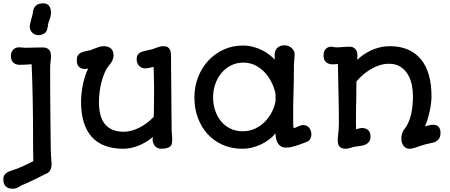

<svg xmlns="http://www.w3.org/2000/svg" viewBox="-38 -879 2702 1153"><path d="M217.3 -672.9Q205.1 -667.5 192.6 -667.7Q180.2 -668 169.4 -673.1Q158.7 -678.2 150.9 -688Q143.1 -697.8 141.1 -711.4Q139.6 -720.7 142.1 -732.7Q144.5 -744.6 147.9 -757.1Q151.4 -769.5 154.8 -781.5Q158.2 -793.5 159.2 -803.2Q160.6 -825.2 172.4 -839.8Q184.1 -854.5 207.5 -857.9Q224.6 -860.8 239.7 -856Q254.9 -851.1 262.2 -834.5Q264.6 -829.1 266.1 -822Q267.6 -814.9 268.6 -809.6Q269 -804.7 268.3 -797.4Q267.6 -790 265.6 -782Q263.7 -773.9 261.2 -765.9Q258.8 -757.8 256.3 -752Q252.4 -743.7 251.2 -734.1Q250 -724.6 248.5 -716.8Q247.1 -709 245.4 -702.6Q243.7 -696.3 240.5 -690.9Q237.3 -685.5 231.9 -681.2Q226.6 -676.8 217.3 -672.9ZM22.9 148.4Q32.7 145.5 66.4 133.1Q100.1 120.6 162.1 88.9Q161.6 62.5 161.1 34.2Q160.6 5.9 160.6 -25.9Q160.6 -90.3 160.2 -156.7Q159.7 -223.1 158.4 -284.7Q157.2 -346.2 155.5 -399.9Q153.8 -453.6 151.9 -493.2Q139.6 -492.2 127.9 -491.5Q116.2 -490.7 106.2 -490.5Q96.2 -490.2 89.1 -490Q82 -489.7 79.6 -489.7Q70.8 -489.7 61.5 -492.2Q52.2 -494.6 44.7 -500.7Q37.1 -506.8 32.2 -517.1Q27.3 -527.3 27.3 -542.5Q27.3 -567.4 41.3 -581.1Q55.2 -594.7 74.7 -594.7Q82 -594.7 87.4 -594.2Q92.8 -593.8 98.4 -593.3Q104 -592.8 110.4 -592.3Q116.7 -591.8 126 -592.3Q147 -592.3 168.7 -593.3Q190.4 -594.2 217.3 -594.2Q234.9 -594.2 244.9 -588.9Q254.9 -583.5 260 -575.9Q265.1 -568.4 266.6 -559.6Q268.1 -550.8 268.1 -543.9Q268.1 -525.9 265.6 -508.3Q263.2 -490.7 263.2 -470.2Q263.2 -434.1 263.2 -400.6Q263.2 -367.2 263.4 -332.8Q263.7 -298.3 263.9 -261.5Q264.2 -224.6 264.6 -181.9Q265.1 -139.2 265.6 -88.4Q266.1 -37.6 267.1 23.9Q267.1 43.5 268.8 63.2Q270.5 83 272 106Q272 124.5 265.1 140.1Q258.3 155.8 241.2 163.6V163.1Q198.2 184.6 161.6 202.6Q125 220.7 89.4 234.9Q73.7 246.1 62.3 250.2Q50.8 254.4 39.6 254.4Q27.3 254.4 16.8 251.5Q6.3 248.5 -1.5 241.9Q-9.3 235.4 -13.7 224.4Q-18.1 213.4 -18.1 197.8Q-18.1 177.7 -6.8 166.3Q4.4 154.8 22.9 148.4Z M448.7 -266.6Q448.7 -312.5 458.7 -365.7Q468.8 -418.9 491.2 -467.8Q481.4 -464.8 473.1 -464.8Q454.6 -464.8 444.3 -471.4Q434.1 -478 429.4 -486.8Q424.8 -495.6 424.1 -504.9Q423.3 -514.2 423.3 -519.5Q423.3 -534.2 428.2 -543.7Q433.1 -553.2 441.9 -559.1Q450.7 -564.9 463.6 -568.4Q476.6 -571.8 492.7 -575.2Q501 -576.2 510.7 -579.8Q520.5 -583.5 529.8 -587.4Q542.5 -592.8 556.6 -597.2Q570.8 -601.6 585.9 -601.6Q601.6 -601.6 612.5 -597.2Q623.5 -592.8 630.6 -585.2Q637.7 -577.6 640.9 -567.6Q644 -557.6 644 -546.4Q644 -532.2 637.7 -517.6Q631.3 -502.9 619.6 -489.7Q604 -472.2 592.3 -446.3Q580.6 -420.4 572.5 -390.4Q564.5 -360.4 560.3 -328.4Q556.2 -296.4 556.2 -266.6Q556.2 -174.8 594 -131.3Q631.8 -87.9 705.6 -87.9Q729.5 -87.9 753.7 -94.7Q777.8 -101.6 801 -113.5Q824.2 -125.5 845.5 -141.8Q866.7 -158.2 885.3 -177.2Q886.2 -218.8 886.7 -254.2Q887.2 -289.6 887.2 -323.2Q887.2 -343.8 887.2 -362.1Q887.2 -380.4 886.7 -398.2Q886.2 -416 885.7 -435.3Q885.3 -454.6 884.3 -477.5Q869.1 -473.1 855.5 -470.7Q841.8 -468.3 835 -468.3Q824.7 -468.3 815.4 -471.7Q806.2 -475.1 798.8 -481.9Q791.5 -488.8 787.1 -499.3Q782.7 -509.8 782.7 -523.9Q782.7 -539.1 788.3 -548.6Q793.9 -558.1 804.4 -563.7Q814.9 -569.3 829.6 -572.8Q844.2 -576.2 862.3 -580.1Q872.6 -581.5 882.1 -585.2Q891.6 -588.9 901.4 -592.5Q911.1 -596.2 921.4 -598.9Q931.6 -601.6 942.9 -601.6Q960.4 -601.6 969.7 -595.5Q979 -589.4 983.4 -578.9Q987.8 -568.4 988.5 -554Q989.3 -539.6 989.3 -523.4Q989.3 -509.3 989.3 -487.1Q989.3 -464.8 989.7 -437Q989.7 -356.9 991.2 -274.2Q992.7 -191.4 992.7 -97.2Q992.7 -84 994.4 -70.6Q996.1 -57.1 996.1 -41.5Q996.1 -28.3 994.4 -18.3Q992.7 -8.3 986.1 -1.5Q979.5 5.4 966.6 9.5Q953.6 13.7 930.7 14.2Q916 14.2 906 8.5Q896 2.9 889.9 -5.4Q883.8 -13.7 881.1 -23.2Q878.4 -32.7 878.4 -40.5Q878.4 -45.9 879.2 -49.1Q879.9 -52.2 880.9 -57.1Q858.4 -37.6 834.7 -24.2Q811 -10.7 788.1 -2.2Q765.1 6.3 743.4 10.3Q721.7 14.2 703.1 14.2Q576.2 14.2 512.5 -57.6Q448.7 -129.4 448.7 -266.6Z M1129.4 -293Q1129.4 -359.4 1151.9 -416.5Q1174.3 -473.6 1213.6 -515.6Q1252.9 -557.6 1305.9 -581.5Q1358.9 -605.5 1420.4 -605.5Q1451.7 -605.5 1480.2 -598.1Q1508.8 -590.8 1533.4 -578.9Q1558.1 -566.9 1577.9 -551.8Q1597.7 -536.6 1611.8 -520.5Q1611.3 -527.3 1611.3 -535.2Q1611.3 -543 1611.3 -548.8Q1611.3 -561 1614.7 -571.5Q1618.2 -582 1625.5 -589.8Q1632.8 -597.7 1644 -602.3Q1655.3 -606.9 1671.4 -606.9Q1685.1 -606.9 1696 -601.8Q1707 -596.7 1714.8 -589.1Q1722.7 -581.5 1727.1 -573Q1731.4 -564.5 1731.4 -557.6Q1731.4 -541 1729.7 -524.2Q1728 -507.3 1727.1 -490.2Q1727.1 -436.5 1726.3 -395.3Q1725.6 -354 1724.6 -319.3Q1723.6 -295.9 1723.1 -270.8Q1722.7 -245.6 1722.7 -224.6Q1722.7 -177.2 1722.7 -149.4Q1722.7 -121.6 1725.1 -108.9Q1729.5 -109.9 1738 -113.3Q1746.6 -116.7 1753.9 -120.6Q1760.7 -123 1767.6 -125.5Q1774.4 -127.9 1784.7 -127.9Q1796.4 -127.9 1805.2 -122.8Q1814 -117.7 1820.1 -109.6Q1826.2 -101.6 1829.1 -91.6Q1832 -81.5 1832 -72.3Q1832 -59.1 1825.7 -45.7Q1819.3 -32.2 1802.2 -26.4Q1787.6 -21 1772.5 -15.1Q1757.3 -9.3 1741.9 -4.4Q1726.6 0.5 1711.2 3.9Q1695.8 7.3 1679.7 7.3Q1660.6 7.3 1648.4 -0.5Q1636.2 -8.3 1629.4 -20.8Q1622.6 -33.2 1619.6 -48.3Q1616.7 -63.5 1616.2 -78.1Q1601.1 -59.1 1579.6 -42.5Q1558.1 -25.9 1532.2 -13.2Q1506.3 -0.5 1476.8 6.8Q1447.3 14.2 1416 14.2Q1352.5 14.2 1299.8 -9Q1247.1 -32.2 1209.2 -73.5Q1171.4 -114.7 1150.4 -170.9Q1129.4 -227.1 1129.4 -293ZM1241.7 -293Q1241.7 -253.4 1253.7 -216.8Q1265.6 -180.2 1288.3 -152.1Q1311 -124 1344.2 -107.4Q1377.4 -90.8 1419.4 -90.8Q1460.9 -90.8 1494.6 -106.9Q1528.3 -123 1553.5 -148.9Q1578.6 -174.8 1594.7 -206.8Q1610.8 -238.8 1616.7 -271V-314Q1611.3 -343.8 1596.4 -377Q1581.5 -410.2 1557.4 -438.2Q1533.2 -466.3 1499.5 -484.6Q1465.8 -502.9 1423.3 -502.9Q1383.3 -502.9 1350.1 -486.6Q1316.9 -470.2 1292.7 -441.7Q1268.6 -413.1 1255.1 -375Q1241.7 -336.9 1241.7 -293Z M1990.2 -36.1Q1990.2 -44.9 1991 -54.2Q1991.7 -63.5 1992.7 -72.3Q1994.1 -85.4 1995.6 -101.1Q1997.1 -116.7 1997.1 -136.2Q1997.1 -174.3 1996.8 -208.3Q1996.6 -242.2 1995.6 -278.3Q1995.6 -279.3 1995.6 -281.5Q1995.6 -283.7 1995.4 -290.5Q1995.1 -297.4 1994.9 -310.5Q1994.6 -323.7 1994.1 -347.7Q1993.7 -371.6 1992.9 -407.5Q1992.2 -443.4 1991.2 -495.1Q1984.9 -494.1 1976.3 -493.4Q1967.8 -492.7 1956.1 -492.7Q1947.3 -492.7 1938.2 -495.6Q1929.2 -498.5 1921.6 -504.6Q1914.1 -510.7 1909.4 -520.8Q1904.8 -530.8 1904.8 -545.4Q1904.8 -571.8 1918.2 -585.2Q1931.6 -598.6 1951.2 -598.6Q1959 -598.6 1966.3 -596.7Q1973.6 -594.7 1981.9 -594.7Q1991.7 -594.7 2002 -595.2Q2012.2 -595.7 2022 -596.7Q2032.7 -597.7 2043.2 -598.1Q2053.7 -598.6 2062 -598.6Q2082 -598.6 2095.2 -585.4Q2108.4 -572.3 2108.4 -548.3Q2108.4 -542.5 2108.2 -534.7Q2107.9 -526.9 2106.9 -519.5Q2123.5 -535.6 2144.5 -550.3Q2165.5 -564.9 2190.2 -576.4Q2214.8 -587.9 2243.2 -594.7Q2271.5 -601.6 2303.2 -601.6Q2365.2 -601.6 2411.9 -581.3Q2458.5 -561 2490 -522.7Q2521.5 -484.4 2537.4 -428.7Q2553.2 -373 2553.2 -302.2Q2553.2 -280.8 2550.3 -257.3Q2547.4 -233.9 2542.2 -210.4Q2537.1 -187 2530 -163.8Q2522.9 -140.6 2514.2 -120.1Q2525.4 -123.5 2535.6 -126Q2545.9 -128.4 2552.7 -129.4Q2607.4 -134.8 2607.4 -79.6Q2607.4 -72.8 2606 -64.7Q2604.5 -56.6 2600.1 -49.1Q2595.7 -41.5 2587.9 -34.9Q2580.1 -28.3 2567.9 -23.9L2515.1 -11.7Q2490.7 -4.4 2475.8 0.7Q2460.9 5.9 2450.9 9Q2440.9 12.2 2434.1 13.4Q2427.2 14.6 2418.9 14.2Q2407.2 14.2 2398.4 8.5Q2389.6 2.9 2383.8 -5.6Q2377.9 -14.2 2375 -24.4Q2372.1 -34.7 2372.1 -44.4Q2372.1 -60.1 2376.5 -76.2Q2380.9 -92.3 2392.1 -105.5Q2405.8 -123 2415.3 -145Q2424.8 -167 2430.7 -192.4Q2436.5 -217.8 2439.2 -245.6Q2441.9 -273.4 2441.9 -302.2Q2441.9 -335.4 2434.8 -369.9Q2427.7 -404.3 2410.9 -432.4Q2394 -460.4 2366.5 -478.3Q2338.9 -496.1 2297.4 -496.1Q2268.6 -496.1 2241 -487.1Q2213.4 -478 2188.2 -463.1Q2163.1 -448.2 2141.1 -429.2Q2119.1 -410.2 2102.5 -390.1Q2102.1 -368.2 2101.8 -345.9Q2101.6 -323.7 2101.6 -301.3Q2100.6 -263.2 2100.1 -225.6Q2099.6 -188 2099.6 -149.4Q2099.6 -138.2 2099.6 -126.7Q2099.6 -115.2 2100.6 -102.5L2113.8 -106.4Q2119.1 -107.9 2124.3 -109.1Q2129.4 -110.4 2133.3 -110.4Q2159.7 -110.4 2173.3 -97.4Q2187 -84.5 2187 -59.6Q2187 -41 2179.7 -30Q2172.4 -19 2161.1 -12.9Q2149.9 -6.8 2136.5 -4.4Q2123 -2 2110.4 -0.5Q2103.5 0.5 2097.2 1.2Q2090.8 2 2086.4 3.4Q2070.8 7.8 2059.6 11Q2048.3 14.2 2040 14.2Q2011.2 14.2 2000.7 1Q1990.2 -12.2 1990.2 -36.1Z"/></svg>

Font: Autour One
Style: Regular
Weight: 400
Version: Version 1.007; ttfautohint (v0.92) -l 24 -r 24 -G 200 -x 7 -